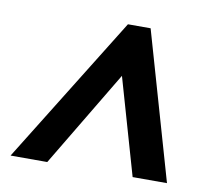

<svg xmlns="http://www.w3.org/2000/svg" viewBox="-58 -778 607 567"><g transform="rotate(10 245.5 -495.0)"><path d="M118 -274 291 -563 374 -274H477L350 -716H282L8 -274Z"/></g></svg>

Font: Noto Sans UI SemiCondensed
Style: Bold Italic
Weight: 700
Width: 4
Designer: Monotype Design Team
Foundry: Monotype Imaging Inc.
Version: 1.001